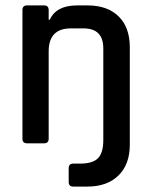

<svg xmlns="http://www.w3.org/2000/svg" viewBox="-20 -530 557 710"><path d="M303 160H251Q234 160 234 143V92Q234 75 251 75H276Q323 75 342.5 55Q362 35 362 -12V-351Q362 -425 289 -425H242Q160 -425 160 -340V-17Q160 0 143 0H80Q63 0 63 -17V-493Q63 -510 80 -510H143Q160 -510 160 -493V-457H164Q188 -510 265 -510H304Q377 -510 418.5 -469.5Q460 -429 460 -355V5Q460 78 418 119Q376 160 303 160Z"/></svg>

Font: Rajdhani SemiBold
Style: Regular
Weight: 600
Designer: Satya Rajpurohit, Jyotish Sonowal
Foundry: Indian Type Foundry
Version: Version 1.201 February 1, 2022